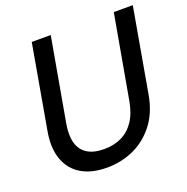

<svg xmlns="http://www.w3.org/2000/svg" viewBox="-127 -819 926 950"><g transform="rotate(-20 336.0 -344.0)"><path d="M279 12Q198 12 144.5 -20Q91 -52 69 -113.5Q47 -175 63 -262L140 -700H240L162 -260Q152 -202 163.5 -161.5Q175 -121 208.5 -100Q242 -79 297 -79Q347 -79 387.5 -98Q428 -117 455.5 -157.5Q483 -198 494 -261L572 -700H672L595 -262Q579 -168 532 -107.5Q485 -47 419.5 -17.5Q354 12 279 12Z"/></g></svg>

Font: DM Sans 28pt Medium
Style: Italic
Weight: 500
Italic angle: -10°
Version: Version 4.004;gftools[0.9.30]